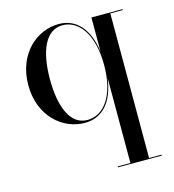

<svg xmlns="http://www.w3.org/2000/svg" viewBox="-107 -560 813 899"><g transform="rotate(-15 299.0 -110.0)"><path d="M566.5 245.5H506V-455.5H566.5V-460H415.5V-293C401 -404.5 346 -470 259 -470C151 -470 48 -380 48 -230C48 -80 151 9 259 9C346 9 401 -55.5 415.5 -167V245.5H354.5V250H566.5ZM415.5 -230C415.5 -78.5 352 -1 274.5 -1C191.5 -1 153 -96 153 -230C153 -364 191.5 -460 274.5 -460C352 -460 415.5 -381 415.5 -230Z"/></g></svg>

Font: Bodoni* 36pt
Style: Regular
Weight: 400
Version: Version 2.3